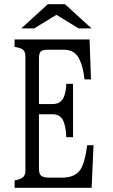

<svg xmlns="http://www.w3.org/2000/svg" viewBox="-20 -899 540 919"><path d="M209 -878.9H291L418 -763.2H356L250 -828.1L144 -763.2H82ZM49.8 -710H408.7L415.5 -519H384.8Q375.5 -595.7 351.1 -630.4Q329.6 -661.1 283.7 -661.1H208.5Q183.6 -661.1 174.3 -651.9Q166.5 -643.6 166.5 -619.1V-400.9H231.4Q270.5 -400.9 285.2 -433.6Q295.9 -457.5 297.4 -498H329.6V-242.2H297.4Q294.9 -298.8 280.8 -325.2Q265.6 -352.1 231.4 -352.1H166.5V-90.8Q166.5 -66.9 176.8 -58.1Q187 -48.8 215.3 -48.8H278.3Q338.4 -48.8 364.7 -86.9Q386.2 -118.2 397.5 -204.1H427.7L418.5 0H49.8V-35.2Q80.1 -41.5 90.3 -50.8Q101.6 -61 101.6 -84V-626Q101.6 -651.4 90.3 -661.1Q80.6 -669.4 49.8 -674.8Z"/></svg>

Font: BIZ UDMincho
Style: Regular
Weight: 400
Monospace: yes
Designer: TypeBank Co., Ltd.
Foundry: Morisawa Inc.
Version: Version 1.06